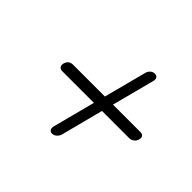

<svg xmlns="http://www.w3.org/2000/svg" viewBox="-105 -690 697 697"><g transform="rotate(45 244.0 -341.0)"><path d="M226.5 -131.5Q217.5 -131.5 214 -138.5Q210.5 -145.5 213 -155L255.5 -318H93.5Q83.5 -318 78.8 -324Q74 -330 76.5 -341Q82.5 -362.5 104.5 -362.5H267.5L310.5 -527Q313 -536.5 320.2 -543Q327.5 -549.5 337 -549.5Q347 -549.5 350.8 -543Q354.5 -536.5 352 -527L309 -362.5H450.5Q459 -362.5 463.8 -356.8Q468.5 -351 465.5 -341Q463 -330 454.5 -324Q446 -318 437 -318H297L254.5 -154Q251.5 -145 244 -138.2Q236.5 -131.5 226.5 -131.5Z"/></g></svg>

Font: Fraunces 144pt SuperSoft Light
Style: Italic
Weight: 300
Italic angle: -16°
Version: Version 1.000;[b76b70a41]